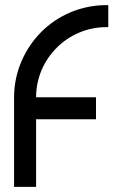

<svg xmlns="http://www.w3.org/2000/svg" viewBox="-20 -730 463 750"><path d="M395 -710C296 -710 206 -670 141 -605C76 -539 35 -449 35 -350V0H121V-264H355V-350H121C121 -426 152 -494 202 -544C251 -593 320 -624 395 -624H403V-710Z"/></svg>

Font: Radis Sans
Style: Regular
Weight: 400
Designer: Gaël Goy
Foundry: Gaël Goy
Version: 1.0